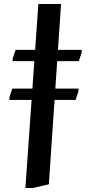

<svg xmlns="http://www.w3.org/2000/svg" viewBox="-20 -713 437 953"><path d="M106 220 170.4 -693H283L222.5 201.8L143.9 220ZM42.4 -409.4 43.4 -424.1 57.3 -465.6H385.9L384.9 -450.2L371 -409.4ZM26.4 -217 27.4 -231.8 41.3 -273.2H369.9L368.9 -257.9L355 -217Z"/></svg>

Font: Ancizar Serif Light
Style: Italic
Weight: 300
Italic angle: -4°
Designer: Cesar Puertas, Viviana Monsalve, Julian Moncada, Julian Prieto, Jose Castro, Felipe Aragon, Mariel Hernandez, Sara Alarc
Version: Version 8.100